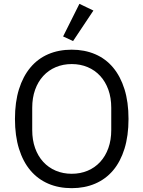

<svg xmlns="http://www.w3.org/2000/svg" viewBox="-20 -969 748 1001"><path d="M58 0ZM354 12Q286 12 231.5 -11.5Q177 -35 138.5 -80.5Q100 -126 79 -193.5Q58 -261 58 -349Q58 -437 79 -504Q100 -571 138.5 -617Q177 -663 231.5 -686.5Q286 -710 354 -710Q421 -710 476 -686.5Q531 -663 569.5 -617Q608 -571 629 -504Q650 -437 650 -349Q650 -261 629 -193.5Q608 -126 569.5 -80.5Q531 -35 476 -11.5Q421 12 354 12ZM354 -63Q399 -63 437 -79Q475 -95 502.5 -125Q530 -155 545 -197Q560 -239 560 -291V-407Q560 -459 545 -501Q530 -543 502.5 -573Q475 -603 437 -619Q399 -635 354 -635Q309 -635 271 -619Q233 -603 205.5 -573Q178 -543 163 -501Q148 -459 148 -407V-291Q148 -239 163 -197Q178 -155 205.5 -125Q233 -95 271 -79Q309 -63 354 -63ZM361 -755 309 -779 394 -949 467 -914Z"/></svg>

Font: Aneliza
Style: Regular
Weight: 400
Designer: Mike Abbink, Paul van der Laan, Pieter van Rosmalen
Foundry: Bold Monday
Version: Version 3.001;September 8, 2019;FontCreator 11.5.0.2425 64-b